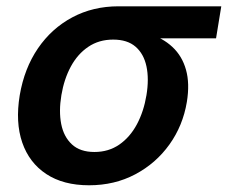

<svg xmlns="http://www.w3.org/2000/svg" viewBox="-20 -562 705 594"><path d="M255.4 11.2Q175.8 11.2 123 -23.7Q70.3 -58.6 48.8 -121.1Q27.3 -183.6 41 -267.1Q55.2 -350.6 97.4 -412.4Q139.6 -474.1 203.6 -508.3Q267.6 -542.5 346.7 -542.5H664.6L648.4 -443.4H413.6L330.1 -439.5Q286.1 -439.5 253.2 -417.2Q220.2 -395 199.2 -356.2Q178.2 -317.4 169.9 -267.6Q161.6 -217.8 169.4 -178.2Q177.2 -138.7 202.6 -115.2Q228 -91.8 272 -91.8Q315.9 -91.8 349.1 -114.7Q382.3 -137.7 403.6 -177.5Q424.8 -217.3 433.1 -267.6Q441.4 -317.9 433.1 -356.7Q424.8 -395.5 399.4 -417.5Q374 -439.5 330.1 -439.5L335.4 -472.7Q392.6 -472.7 438 -458.7Q483.4 -444.8 513.4 -416.7Q543.5 -388.7 555.4 -346.2Q567.4 -303.7 558.1 -246.6Q545.9 -173.3 504.2 -115Q462.4 -56.6 398.4 -22.7Q334.5 11.2 255.4 11.2Z"/></svg>

Font: Inter 16pt SemiBold
Style: Italic
Weight: 600
Italic angle: -9.3988°
Version: Version 4.001;git-66647c0bb